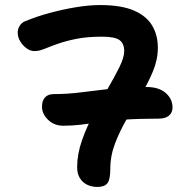

<svg xmlns="http://www.w3.org/2000/svg" viewBox="-20 -730 740 759"><path d="M365 9Q343 9 325 0.5Q307 -8 296 -25.5Q285 -43 285 -69Q285 -121 304 -175Q323 -229 350.5 -280.5Q378 -332 405.5 -379Q433 -426 452 -464.5Q471 -503 471 -528Q471 -558 452.5 -571.5Q434 -585 383 -585Q325 -585 282.5 -576.5Q240 -568 209 -557Q178 -546 156 -537Q134 -528 117 -528Q100 -528 85 -539Q70 -550 60 -566.5Q50 -583 50 -601Q50 -615 57.5 -627.5Q65 -640 79 -646Q125 -665 177 -679Q229 -693 280.5 -701.5Q332 -710 376 -710Q459 -710 509 -688.5Q559 -667 581.5 -629Q604 -591 604 -541Q604 -495 585 -449Q566 -403 538 -356Q510 -309 482 -261Q454 -213 435 -163.5Q416 -114 416 -62Q416 -20 404.5 -5.5Q393 9 365 9ZM230 -233Q194 -233 170 -256.5Q146 -280 146 -308Q146 -332 158 -345Q170 -358 192 -358Q247 -358 300.5 -365Q354 -372 416.5 -379Q479 -386 560 -386Q608 -386 635 -362.5Q662 -339 662 -305Q662 -285 648 -273Q634 -261 607 -261Q528 -261 471.5 -257Q415 -253 374 -247Q333 -241 299 -237Q265 -233 230 -233Z"/></svg>

Font: Shantell Sans SemiBold
Style: Regular
Weight: 600
Designer: Stephen Nixon, Anya Danilova, Shantell Martin
Foundry: Arrow Type
Version: Version 1.011;[c5ecc13dd]